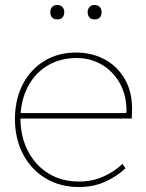

<svg xmlns="http://www.w3.org/2000/svg" viewBox="-20 -741 585 771"><path d="M297 10Q221 10 163 -25Q105 -60 72.5 -122Q40 -184 40 -263Q40 -341 71 -401.5Q102 -462 157.5 -496Q213 -530 285 -530Q351 -530 403 -501Q455 -472 484 -418.5Q513 -365 510 -291L509 -265H62V-263Q63 -190 93 -133Q123 -76 175.5 -44Q228 -12 297 -12Q349 -12 393 -31Q437 -50 472 -83L484 -65Q447 -31 400.5 -10.5Q354 10 297 10ZM288 -508Q224 -508 175 -480Q126 -452 97 -402Q68 -352 63 -287H487L488 -295Q488 -359 461 -407Q434 -455 388.5 -481.5Q343 -508 288 -508ZM360 -663Q346 -663 339 -671Q332 -679 332 -692Q332 -704 339 -712.5Q346 -721 360 -721Q373 -721 380.5 -713Q388 -705 388 -692Q388 -679 381 -671Q374 -663 360 -663ZM210 -663Q196 -663 189 -671Q182 -679 182 -692Q182 -704 189 -712.5Q196 -721 210 -721Q223 -721 230.5 -713Q238 -705 238 -692Q238 -679 231 -671Q224 -663 210 -663Z"/></svg>

Font: Lexend Thin
Style: Regular
Weight: 100
Designer: Bonnie Shaver-Troup, Thomas Jockin
Foundry: Lexend
Version: Version 1.007; ttfautohint (v1.8.3)